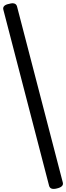

<svg xmlns="http://www.w3.org/2000/svg" viewBox="-24 -1099 412 1196"><path d="M330 75Q310 80 298 76Q286 72 282 59L-3 -1038Q-7 -1052 2 -1061.5Q11 -1071 33 -1075Q53 -1081 65.5 -1077Q78 -1073 82 -1059L367 37Q371 51 361.5 60.5Q352 70 330 75Z"/></svg>

Font: Playwrite ES
Style: Regular
Weight: 400
Designer: Veronika Burian, José Scaglione
Foundry: TypeTogether
Version: Version 1.002